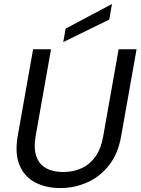

<svg xmlns="http://www.w3.org/2000/svg" viewBox="-20 -947 715 974"><path d="M69.9 -257.2 147.9 -697.2H238.9L160.9 -257.2Q150.2 -193.4 164.6 -153.3Q178.9 -113.1 214 -93.8Q249 -74.4 300.5 -74.4Q352.4 -74.4 394.3 -93.8Q436.2 -113.1 464.7 -153.3Q493.1 -193.4 503.8 -257.2L581.8 -697.2H672.8L594.8 -257.2Q579.3 -167 532.9 -108.4Q486.5 -49.8 421.9 -21.4Q357.4 7 285.4 7Q213.4 7 158.8 -21.4Q104.3 -49.8 79.4 -108.4Q54.4 -167 69.9 -257.2ZM312.9 -801.9 548.1 -926.8 534.3 -847.7 300.8 -733.5Z"/></svg>

Font: Poppins Variable
Style: Italic
Weight: 100
Italic angle: -10°
Designer: Jonny Pinhorn
Foundry: Indian Type Foundry
Version: Version 6.000